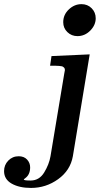

<svg xmlns="http://www.w3.org/2000/svg" viewBox="-95 -715 486 935"><path d="M-75.2 118.2Q-75.2 88.4 -54.7 67.1Q-34.2 45.9 -3.9 45.9Q22 45.9 36.9 62Q51.8 78.1 51.8 100.1Q51.8 135.3 27.8 152.8Q21 157.7 21 159.2Q21 164.1 54.2 164.1Q96.2 164.1 120.1 125Q144 85.9 150.9 45.9L217.8 -356Q220.7 -372.1 221.2 -374Q221.2 -381.8 216.1 -386.5Q210.9 -391.1 207 -392.1Q203.1 -393.1 193.1 -394Q183.1 -395 148.9 -395L155.8 -441.9L341.8 -450.2L259.8 45.9Q247.6 114.7 188.2 157.5Q128.9 200.2 56.2 200.2Q-1 200.2 -38.1 179.2Q-75.2 158.2 -75.2 118.2ZM212.9 -606.9Q212.9 -643.1 240 -668.9Q267.1 -694.8 301.8 -694.8Q331.5 -694.8 351.3 -674.8Q371.1 -654.8 371.1 -626Q371.1 -592.8 344.5 -565.9Q317.9 -539.1 282.2 -539.1Q253.4 -539.1 233.2 -558.6Q212.9 -578.1 212.9 -606.9Z"/></svg>

Font: CMU Serif Extra
Style: BoldSlanted
Weight: 700
Italic angle: -9.46001°
Version: Version 0.7.0